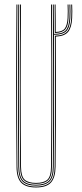

<svg xmlns="http://www.w3.org/2000/svg" viewBox="-20 -820 362 845"><path d="M138.5 5Q93.2 5 73.2 -16Q53.2 -37 52.8 -85Q51.8 -192.5 51.4 -284.6Q51 -376.8 51 -461Q51 -545.2 51.4 -628.2Q51.8 -711.2 52.5 -800H56.5Q55.8 -719.5 55.4 -625.5Q55 -531.5 55 -434.9Q55 -338.2 55.4 -248.5Q55.8 -158.8 56.5 -86.8Q57 -39.2 76 -19.1Q95 1 138.5 1Q182.2 1 201.1 -19.1Q220 -39.2 220.5 -86Q221.2 -163.2 221.8 -258Q222.2 -352.8 222.2 -456.2Q222.2 -559.8 221.5 -663H224.8Q260.8 -664.2 276.1 -681.9Q291.5 -699.5 293.5 -740.2Q295 -770.2 293.5 -800H297.5Q299 -770.5 297.5 -740Q295.5 -699.2 280.2 -680.2Q265 -661.2 229 -659.2Q227.8 -659.2 226.9 -659.1Q226 -659 225.5 -659Q226 -568 226.1 -467.9Q226.2 -367.8 225.9 -269.6Q225.5 -171.5 224.5 -86.5Q224 -39 204.6 -17Q185.2 5 138.5 5ZM138.5 -3Q96.8 -3 78.9 -21.9Q61 -40.8 60.5 -86.5Q59.8 -158.2 59.4 -244.6Q59 -331 59 -425.2Q59 -519.5 59.4 -615Q59.8 -710.5 60.5 -800H64.5Q63.8 -719.5 63.4 -625.5Q63 -531.5 63 -434.9Q63 -338.2 63.4 -248.4Q63.8 -158.5 64.5 -86Q65 -41 82.5 -24Q100 -7 138.5 -7Q177.2 -7 194.8 -24Q212.2 -41 212.5 -86Q213.2 -157.8 213.6 -244.4Q214 -331 214 -425.2Q214 -519.5 213.6 -615Q213.2 -710.5 212.5 -800H216.5Q216.8 -767.8 217 -735.5Q217.2 -703.2 217.5 -671H219Q254.8 -671 269.1 -686.1Q283.5 -701.2 285.5 -740.5Q287 -770.2 285.5 -800H289.5Q291 -770 289.5 -740.5Q287.5 -699 272 -683Q256.5 -667 218.5 -667H217.5Q218 -571.8 218.1 -470.5Q218.2 -369.2 217.9 -270.9Q217.5 -172.5 216.5 -85.8Q216.2 -39.2 197.5 -21.1Q178.8 -3 138.5 -3ZM138.5 -11Q102.5 -11 85.8 -26.4Q69 -41.8 68.5 -85.5Q67.8 -181.5 67.2 -301.8Q66.8 -422 67.1 -550.6Q67.5 -679.2 68.5 -800H72.5Q71.8 -719.5 71.4 -625.6Q71 -531.8 71 -435.2Q71 -338.8 71.4 -248.6Q71.8 -158.5 72.5 -85.2Q73 -43.5 88.8 -29.2Q104.5 -15 138.5 -15Q172.8 -15 188.5 -29.2Q204.2 -43.5 204.5 -85.2Q205.5 -181.2 205.9 -301.5Q206.2 -421.8 206 -550.4Q205.8 -679 204.5 -800H208.5Q209.2 -719.5 209.6 -625.5Q210 -531.5 210 -434.9Q210 -338.2 209.6 -248.2Q209.2 -158.2 208.5 -85.5Q208.2 -41.8 191.4 -26.4Q174.5 -11 138.5 -11ZM221.2 -675Q221.2 -709.5 221 -739.1Q220.8 -768.8 220.5 -800H224.5Q224.5 -783.2 224.6 -773.4Q224.8 -763.5 224.9 -753.4Q225 -743.2 225.1 -726.5Q225.2 -709.8 225.2 -679.2Q255 -680.5 265.4 -694.9Q275.8 -709.2 277.5 -740.8Q279 -770.2 277.5 -800H281.5Q283 -769.8 281.5 -740.8Q279.8 -705.2 267.5 -690.8Q255.2 -676.2 224.8 -675Z"/></svg>

Font: Big Shoulders Inline Display Thin
Style: Regular
Weight: 100
Designer: Patric King
Foundry: XO Type Co
Version: Version 1.000